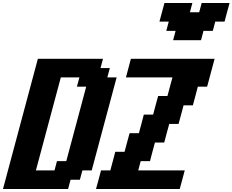

<svg xmlns="http://www.w3.org/2000/svg" viewBox="-20 -1270 1562 1290"><path d="M625 0H1187.5Q1193.4 -21 1204.6 -62.7Q1215.8 -104.5 1221.2 -125H908.7L925.3 -187.5H987.8Q993.2 -208.5 1004.2 -250.2Q1015.1 -292 1021 -312.5H1083.5Q1088.9 -333.5 1100.1 -375.2Q1111.3 -417 1117.2 -437.5H1179.7Q1185.5 -458.5 1196.8 -500Q1208 -541.5 1213.4 -562.5H1275.9Q1281.7 -583 1292.7 -625Q1303.7 -667 1309.1 -687.5H1371.6L1421.9 -875H859.4Q854 -854.5 842.8 -812.5Q831.5 -770.5 826.2 -750H1138.7Q1132.8 -729 1121.6 -687.3Q1110.4 -645.5 1105 -625H1042.5Q1036.6 -604 1025.4 -562.3Q1014.2 -520.5 1008.8 -500H946.3Q940.9 -479 929.9 -437.3Q918.9 -395.5 913.1 -375H850.6Q844.7 -354 833.5 -312.3Q822.3 -270.5 816.9 -250H754.4Q749 -229 738 -187.3Q727.1 -145.5 721.2 -125H658.7Q653.3 -104 642.1 -62.5Q630.9 -21 625 0ZM0 0H437.5L454.1 -62.5H516.6L533.7 -125H596.2Q624 -229.5 679.9 -437.7Q735.8 -646 763.7 -750H701.2L717.8 -812.5H655.3L671.9 -875H234.4Q195.3 -729 117.2 -437.5Q39.1 -146 0 0ZM346.2 -125H221.2Q249 -229 304.9 -437.5Q360.8 -646 388.7 -750H513.7L496.6 -687.5H559.1Q537.1 -604 492.2 -437.3Q447.3 -270.5 425.3 -187.5H362.8ZM1143.1 -1000H1330.6L1347.2 -1062.5H1409.7L1426.3 -1125H1488.8Q1494.1 -1146 1505.4 -1187.5Q1516.6 -1229 1522.5 -1250H1335L1318.4 -1187.5H1255.9L1272.5 -1250H1085Q1079.6 -1229 1068.1 -1187.5Q1056.6 -1146 1051.3 -1125H1113.8L1097.2 -1062.5H1159.7Z"/></svg>

Font: Faithful 32x
Style: SemiboldOblique
Weight: 400
Foundry: Faithful Resource Pack
Version: Version 1.0; January 27, 2023